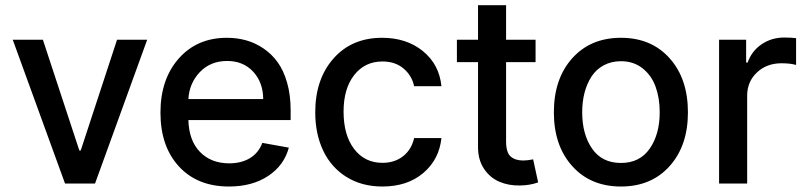

<svg xmlns="http://www.w3.org/2000/svg" viewBox="-20 -696 3059 728"><path d="M538.1 -545.4 340.3 0H226.6L28.3 -545.4H142.6L280.8 -125.5H286.1L423.8 -545.4Z M848.1 11.2Q728.5 11.2 658.4 -64.9Q588.4 -141.1 588.4 -269Q588.4 -395.5 657.7 -474.1Q727.1 -552.7 840.3 -552.7Q878.4 -552.7 912.8 -543.2Q947.3 -533.7 978.5 -512.7Q1009.8 -491.7 1032.5 -460.4Q1055.2 -429.2 1068.6 -382.6Q1082 -335.9 1082 -278.3V-240.7H694.3Q696.3 -163.1 738.3 -119.9Q780.3 -76.7 849.1 -76.7Q895 -76.7 927.7 -96.4Q960.4 -116.2 974.6 -154.3L1075.2 -136.2Q1057.1 -68.8 996.8 -28.8Q936.5 11.2 848.1 11.2ZM694.3 -320.3H978Q977.5 -383.8 939.9 -424.3Q902.3 -464.8 841.3 -464.8Q778.3 -464.8 738 -422.9Q697.8 -380.9 694.3 -320.3Z M1429.7 11.2Q1352.1 11.2 1293.9 -24.9Q1235.8 -61 1205.6 -124.5Q1175.3 -188 1175.3 -270Q1175.3 -396 1244.6 -474.4Q1314 -552.7 1428.7 -552.7Q1521.5 -552.7 1583.5 -502.2Q1645.5 -451.7 1653.8 -369.1H1550.3Q1541.5 -409.7 1510 -436.3Q1478.5 -462.9 1430.2 -462.9Q1363.3 -462.9 1323 -411.4Q1282.7 -359.9 1282.7 -272.9Q1282.7 -183.6 1322.8 -131.1Q1362.8 -78.6 1430.2 -78.6Q1476.1 -78.6 1508.1 -103.5Q1540 -128.4 1550.3 -172.4H1653.8Q1645 -90.8 1584.7 -39.8Q1524.4 11.2 1429.7 11.2Z M2010.7 -545.4V-460.4H1898.9V-160.2Q1898.9 -117.7 1916.3 -102.5Q1933.6 -87.4 1963.9 -87.4Q1979.5 -87.4 2001.5 -91.8L2020.5 -4.4Q1989.3 6.8 1951.7 7.3Q1908.7 8.3 1873 -7.1Q1837.4 -22.5 1814.9 -56.4Q1792.5 -90.3 1792.5 -138.2V-460.4H1712.4V-545.4H1792.5V-676.3H1898.9V-545.4Z M2080.1 -270Q2080.1 -397.5 2149.7 -475.1Q2219.2 -552.7 2334.5 -552.7Q2449.7 -552.7 2519 -475.1Q2588.4 -397.5 2588.4 -270Q2588.4 -143.6 2519 -66.2Q2449.7 11.2 2334.5 11.2Q2219.2 11.2 2149.7 -66.2Q2080.1 -143.6 2080.1 -270ZM2334.5 -78.1Q2405.8 -78.1 2443.6 -132.6Q2481.4 -187 2481.4 -270.5Q2481.4 -324.2 2465.8 -367.2Q2450.2 -410.2 2416.3 -437Q2382.3 -463.9 2334.5 -463.9Q2297.9 -463.9 2269.3 -448.5Q2240.7 -433.1 2223.1 -406.2Q2205.6 -379.4 2196.5 -345Q2187.5 -310.5 2187.5 -270.5Q2187.5 -186.5 2225.1 -132.3Q2262.7 -78.1 2334.5 -78.1Z M2706.5 0V-545.4H2809.1V-459H2814.9Q2830.1 -502.4 2867.7 -528.1Q2905.3 -553.7 2953.6 -553.7Q2980.5 -553.7 2998.5 -551.3V-449.7Q2977.1 -456.1 2943.4 -456.1Q2886.7 -456.1 2849.9 -421.1Q2813 -386.2 2813 -333V0Z"/></svg>

Font: Karasuma Gothic
Style: Regular
Weight: 500
Designer: Rasmus Andersson / Ryoko Nishizuka
Foundry: Genbu
Version: Version 1.00